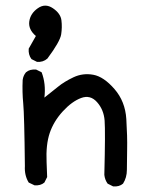

<svg xmlns="http://www.w3.org/2000/svg" viewBox="-20 -666 540 682"><path d="M381.8 -3.9 362.3 -13.7Q352.5 -27.3 350.6 -44.9Q354.5 -199.2 351.6 -237.8Q348.6 -276.4 324.7 -303.2Q300.8 -330.1 268.1 -317.9Q235.4 -305.7 203.1 -270.5Q170.9 -235.4 156.7 -193.8Q142.6 -152.3 145.5 -89.8L147.5 -37.1L137.7 -17.6Q124 -5.9 102.5 -7.8L82 -17.6Q66.4 -43 68.4 -76.2Q66.4 -258.8 62.5 -298.8Q58.6 -338.9 60.5 -381.8Q62.5 -397.5 72.3 -409.2Q85.9 -420.9 108.4 -418.9L127.9 -409.2Q143.6 -368.2 137.7 -319.3Q163.1 -338.9 185.5 -357.4Q208 -376 241.2 -391.6Q274.4 -407.2 311.5 -400.4Q348.6 -393.6 386.7 -349.6Q424.8 -305.7 428.7 -243.2Q432.6 -180.7 431.6 -135.3Q430.7 -89.8 430.7 -62.5Q430.7 -35.2 417 -13.7Q403.3 -2 381.8 -3.9ZM111.3 -446.3 91.8 -456.1Q80.1 -471.7 82 -493.2L107.4 -538.1Q80.1 -561.5 84 -589.8Q87.9 -618.2 114.3 -636.7Q140.6 -655.3 168 -636.7Q195.3 -618.2 198.2 -593.8Q201.2 -569.3 197.3 -543.9Q193.4 -518.6 148.4 -458Q132.8 -444.3 111.3 -446.3Z"/></svg>

Font: JasonHandwriting2
Style: Regular
Weight: 400
Version: Version 1.05.10